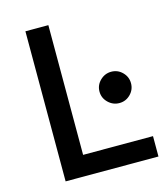

<svg xmlns="http://www.w3.org/2000/svg" viewBox="-106 -783 754 865"><g transform="rotate(-15 271.0 -350.0)"><path d="M93 0V-700H200V-95H526V0ZM419 -278Q389 -278 367 -299.5Q345 -321 345 -351Q345 -381 367 -402.5Q389 -424 419 -424Q449 -424 470.5 -402.5Q492 -381 492 -351Q492 -321 470.5 -299.5Q449 -278 419 -278Z"/></g></svg>

Font: Inclusive Sans Medium
Style: Regular
Weight: 500
Designer: Olivia King
Foundry: Olivia King
Version: Version 2.004